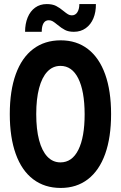

<svg xmlns="http://www.w3.org/2000/svg" viewBox="-20 -929 602 957"><path d="M266.1 -805.7Q252 -817.4 242.9 -822.8Q233.9 -828.1 223.1 -828.1Q205.6 -828.1 196.8 -813Q188 -797.9 188 -770.5H105Q105 -810.5 117.9 -842Q130.9 -873.5 155.3 -891.1Q179.7 -908.7 212.9 -908.7Q241.2 -908.7 259.5 -899.4Q277.8 -890.1 297.4 -873.5Q310.5 -862.8 319.1 -857.7Q327.6 -852.5 337.9 -852.5Q356 -852.5 365.7 -868.2Q375.5 -883.8 375.5 -908.7H458Q458.5 -869.1 445.6 -837.9Q432.6 -806.6 407.5 -788.6Q382.3 -770.5 348.1 -770.5Q321.8 -770.5 304.2 -779.5Q286.6 -788.6 266.1 -805.7ZM28.8 -360.4Q28.8 -476.6 58.6 -559.1Q88.4 -641.6 145.5 -684.8Q202.6 -728 282.7 -728Q361.8 -728 418.2 -684.6Q474.6 -641.1 504.2 -558.6Q533.7 -476.1 533.7 -360.4Q533.7 -244.1 504.2 -161.6Q474.6 -79.1 418.2 -35.6Q361.8 7.8 282.7 7.8Q202.6 7.8 145.5 -35.4Q88.4 -78.6 58.6 -161.4Q28.8 -244.1 28.8 -360.4ZM401.9 -360.4Q401.4 -475.6 370.1 -538.1Q338.9 -600.6 281.2 -600.6Q243.2 -600.6 216.1 -572Q189 -543.5 174.8 -489.5Q160.6 -435.5 160.6 -360.4Q160.6 -284.7 174.8 -230.7Q189 -176.8 216.1 -148.2Q243.2 -119.6 281.2 -119.6Q339.4 -119.6 370.6 -182.4Q401.9 -245.1 401.9 -360.4Z"/></svg>

Font: Reddit Mono
Style: Bold
Weight: 700
Designer: Stephen Hutchings
Foundry: Reddit
Version: Version 1.009